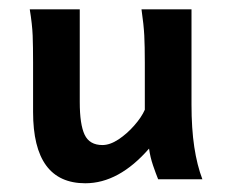

<svg xmlns="http://www.w3.org/2000/svg" viewBox="-20 -394 496 422"><path d="M167.5 8.8Q52.7 8.8 52.7 -147.9Q52.7 -150.9 52.7 -166.5Q52.7 -182.1 52.7 -202.1Q52.7 -222.2 52.7 -237.8Q52.7 -253.4 52.7 -256.3Q52.7 -291 51.8 -315.9Q50.8 -340.8 45.4 -373.5H155.3Q155.3 -373.5 155.3 -349.6Q155.3 -325.7 155.3 -290.8Q155.3 -255.9 155.3 -222.4Q155.3 -189 155.3 -169.9Q155.3 -120.6 166 -97.9Q176.8 -75.2 205.1 -75.2Q221.7 -75.2 240.5 -87.6Q259.3 -100.1 275.1 -118.2Q291 -136.2 298.3 -152.8V-256.3Q298.3 -292.5 297.1 -316.2Q295.9 -339.8 291 -373.5H400.9Q400.9 -373.5 400.9 -351.6Q400.9 -329.6 400.9 -295.9Q400.9 -262.2 400.9 -226.8Q400.9 -191.4 400.9 -164.6Q400.9 -111.3 407 -71Q413.1 -30.8 424.8 0H327.6Q322.8 -11.7 316.4 -30.3Q310.1 -48.8 307.6 -67.4Q241.2 8.8 167.5 8.8Z"/></svg>

Font: Harmattan
Style: Bold
Weight: 700
Designer: George W. Nuss III and SIL International
Foundry: SIL International
Version: Version 4.000